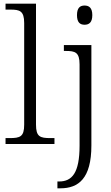

<svg xmlns="http://www.w3.org/2000/svg" viewBox="-20 -780 600 1040"><path d="M10 0H275V-32H254C197 -32 175 -39 175 -105V-760H10V-728H36C87 -728 111 -721 111 -655V-105C111 -39 89 -32 31 -32H10ZM438 -646C462 -646 480 -658 480 -698C480 -738 462 -750 438 -750C414 -750 397 -738 397 -698C397 -658 414 -646 438 -646ZM291 240H307C405 240 475 187 475 8V-536H326V-504H336C387 -504 411 -497 411 -431V9C411 157 370 203 300 203H291Z"/></svg>

Font: Noto Serif Light
Style: Regular
Weight: 300
Designer: Monotype Design Team
Foundry: Monotype Imaging Inc.
Version: Version 2.013